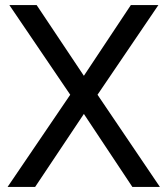

<svg xmlns="http://www.w3.org/2000/svg" viewBox="-20 -740 663 760"><path d="M10 0 258 -365 17 -720H125L312 -440L498 -720H607L366 -365L613 0H504L312 -289L119 0Z"/></svg>

Font: Manrope Medium
Style: Medium
Weight: 500
Designer: Mikhail Sharanda
Foundry: Mikhail Sharanda
Version: Version 4.000;hotconv 1.0.109;makeotfexe 2.5.65596